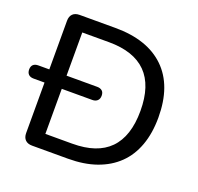

<svg xmlns="http://www.w3.org/2000/svg" viewBox="-134 -839 1005 973"><g transform="rotate(20 368.0 -352.5)"><path d="M135 0Q111 0 98 -13Q85 -26 85 -50V-655Q85 -679 98 -692Q111 -705 135 -705H328Q501 -705 594.5 -614.5Q688 -524 688 -353Q688 -268 664 -202Q640 -136 594 -91.5Q548 -47 481.5 -23.5Q415 0 328 0ZM178 -79H322Q390 -79 440 -96Q490 -113 523.5 -147Q557 -181 574 -232.5Q591 -284 591 -353Q591 -490 523.5 -558Q456 -626 322 -626H178ZM26 -322Q8 -322 -1.5 -331.5Q-11 -341 -11 -358Q-11 -375 -1.5 -384Q8 -393 26 -393H343Q360 -393 370 -384.5Q380 -376 380 -358Q380 -341 370 -331.5Q360 -322 343 -322Z"/></g></svg>

Font: Nunito Medium
Style: Regular
Weight: 500
Designer: Vernon Adams
Foundry: Vernon Adams
Version: Version 3.602